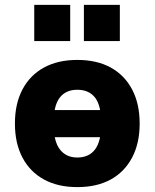

<svg xmlns="http://www.w3.org/2000/svg" viewBox="-20 -754 632 785"><path d="M296 11Q217 11 160 -20Q103 -51 72 -109.5Q41 -168 41 -249Q41 -330 72 -388.5Q103 -447 160 -478Q217 -509 296 -509Q376 -509 432.5 -478Q489 -447 520 -388.5Q551 -330 551 -249Q551 -168 520 -109.5Q489 -51 432.5 -20Q376 11 296 11ZM296 -110Q344 -110 369 -143.5Q394 -177 394 -249Q394 -322 369 -354.5Q344 -387 296 -387Q249 -387 224 -354.5Q199 -322 199 -249Q199 -177 224.5 -143.5Q250 -110 296 -110ZM150 -193V-304H443V-193ZM323 -586V-734H470V-586ZM120 -586V-734H267V-586Z"/></svg>

Font: Nunito Sans 10pt SemiCondensed Black
Style: Regular
Weight: 900
Width: 4
Designer: Vernon Adams
Foundry: Vernon Adams
Version: Version 3.101;gftools[0.9.27]